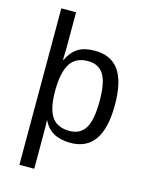

<svg xmlns="http://www.w3.org/2000/svg" viewBox="-135 -811 870 1105"><g transform="rotate(15 300.0 -259.0)"><path d="M441.4 -266.6Q441.4 -377 411.6 -424.1Q381.8 -471.2 317.9 -471.2Q244.1 -471.2 211.4 -417.7Q178.7 -364.3 178.7 -255.9Q178.7 -151.9 211.4 -103.5Q244.1 -55.2 316.9 -55.2Q381.8 -55.2 411.6 -104.5Q441.4 -153.8 441.4 -266.6ZM179.7 -441.4Q204.1 -492.7 241.9 -515.9Q279.8 -539.1 340.8 -539.1Q437.5 -539.1 484.9 -472.4Q532.2 -405.8 532.2 -266.6Q532.2 9.8 340.8 9.8Q220.7 9.8 179.2 -80.1H176.8Q178.7 -76.2 178.7 1V207.5H90.3V-724.6H178.2V-518.1Q178.2 -486.3 176.3 -441.4Z"/></g></svg>

Font: Cousine
Style: Regular
Weight: 400
Monospace: yes
Designer: Steve Matteson
Foundry: Ascender Corporation
Version: Version 1.20